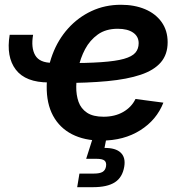

<svg xmlns="http://www.w3.org/2000/svg" viewBox="-20 -569 754 793"><path d="M181.2 -228.5Q85.9 -228.5 45.4 -281.2Q4.9 -334 20 -425.3H116.7Q107.4 -371.6 125.5 -340.6Q143.6 -309.6 195.3 -309.6ZM398.9 11.7Q328.6 11.7 277.3 -14.6Q226.1 -41 199 -91.3Q171.9 -141.6 172.9 -213.9Q173.8 -283.2 196.8 -344.2Q219.7 -405.3 261.2 -451.4Q302.7 -497.6 358.2 -523.4Q413.6 -549.3 479.5 -549.3Q535.6 -549.3 579.1 -531Q622.6 -512.7 647.5 -477.8Q672.4 -442.9 672.4 -394.5Q672.4 -344.2 644.3 -311.5Q616.2 -278.8 561 -260.3Q505.9 -241.7 423.6 -233.9Q341.3 -226.1 232.4 -226.1L246.6 -308.1Q338.9 -308.1 398.4 -312.3Q458 -316.4 491.7 -325.9Q525.4 -335.4 539.1 -351.3Q552.7 -367.2 552.7 -390.6Q552.7 -418.5 529.8 -434.3Q506.8 -450.2 466.3 -450.2Q417 -450.2 384 -426.5Q351.1 -402.8 331.5 -366Q312 -329.1 303.7 -287.8Q295.4 -246.6 294.9 -211.4Q294.4 -176.8 304.4 -148.4Q314.5 -120.1 339.4 -103.5Q364.3 -86.9 407.7 -86.9Q454.6 -86.9 489 -106.7Q523.4 -126.5 539.6 -160.2L654.8 -145Q627 -73.7 559.3 -31Q491.7 11.7 398.9 11.7ZM298.8 204.1 308.1 147.9H368.2Q392.1 147.9 403.8 140.9Q415.5 133.8 418 117.7Q420.4 101.6 411.6 94.2Q402.8 86.9 378.4 86.9H335.9L370.6 -22H423.8L419.9 0L411.6 42Q457.5 41.5 478.5 61.5Q499.5 81.5 493.2 119.1Q485.8 163.6 454.6 183.8Q423.3 204.1 363.8 204.1Z"/></svg>

Font: Inter 18pt SemiBold
Style: Italic
Weight: 600
Italic angle: -9.3988°
Designer: Rasmus Andersson
Foundry: rsms
Version: Version 4.001;git-66647c0bb